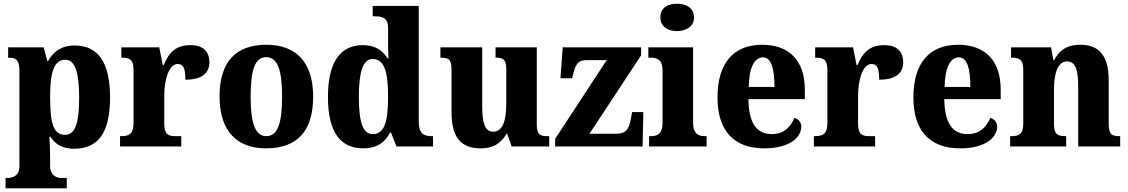

<svg xmlns="http://www.w3.org/2000/svg" viewBox="-20 -792 6099 1038"><path d="M10 226H341V170H312C292 170 251 162 251 105V58C251 18 249 -20 247 -53H252C279 -12 317 12 381 12C509 12 575 -72 575 -265C575 -460 507 -546 383 -546C311 -546 266 -511 240 -462H236L216 -536H24V-480H30C63 -480 85 -471 85 -409V107C85 162 43 170 23 170H10ZM332 -63C268 -63 251 -127 251 -266C251 -393 268 -469 334 -469C387 -469 408 -395 408 -264C408 -128 387 -63 332 -63Z M629 0H960V-56H928C892 -56 868 -64 868 -123V-276C868 -356 892 -446 940 -446C975 -446 982 -416 982 -361C1062 -361 1112 -390 1112 -456C1112 -509 1082 -548 1010 -548C936 -548 895 -514 865 -440H860L841 -536H636V-480H640C681 -480 702 -471 702 -412V-128C702 -65 676 -56 633 -56H629Z M1418 10C1586 10 1673 -82 1673 -270C1673 -458 1578 -550 1421 -550C1254 -550 1167 -458 1167 -270C1167 -82 1262 10 1418 10ZM1420 -56C1358 -56 1335 -130 1335 -270C1335 -411 1357 -483 1419 -483C1482 -483 1505 -411 1505 -270C1505 -130 1483 -56 1420 -56Z M1944 10C2017 10 2061 -22 2089 -75H2094L2123 0H2321V-56H2313C2268 -56 2244 -72 2244 -134V-760H1995V-704H2003C2044 -704 2078 -697 2078 -643V-588C2078 -550 2078 -506 2080 -476H2076C2049 -517 2011 -548 1942 -548C1822 -548 1753 -460 1753 -267C1753 -75 1822 10 1944 10ZM1995 -67C1941 -67 1920 -133 1920 -268C1920 -400 1941 -473 1995 -473C2059 -473 2078 -400 2078 -269C2078 -135 2059 -67 1995 -67Z M2579 10C2645 10 2689 -16 2718 -69H2722L2746 0H2949V-56H2939C2905 -56 2882 -60 2882 -118V-536H2659V-480H2662C2696 -480 2717 -475 2717 -418V-230C2717 -138 2697 -80 2646 -80C2599 -80 2587 -132 2587 -222V-536H2361V-480H2365C2412 -480 2421 -466 2421 -409V-188C2421 -54 2467 10 2579 10Z M2981 0H3454L3458 -186H3397L3391 -151C3379 -86 3360 -69 3308 -69H3167L3446 -493V-536H3022L3010 -369H3073L3081 -400C3095 -454 3112 -467 3154 -467H3260L2981 -41Z M3640 -624C3690 -624 3732 -649 3732 -698C3732 -749 3690 -772 3640 -772C3589 -772 3550 -749 3550 -698C3550 -649 3589 -624 3640 -624ZM3489 0H3800V-56H3790C3753 -56 3727 -71 3727 -127V-536H3485V-480H3501C3536 -480 3562 -465 3562 -413V-128C3562 -71 3537 -56 3500 -56H3489Z M4112 10C4256 10 4312 -54 4312 -108C4312 -132 4296 -148 4275 -155C4254 -105 4217 -67 4153 -67C4071 -67 4028 -125 4026 -256H4331V-308C4331 -467 4244 -550 4101 -550C3947 -550 3859 -453 3859 -265C3859 -91 3942 10 4112 10ZM4167 -322H4028C4029 -426 4059 -482 4105 -482C4149 -482 4167 -423 4167 -322Z M4380 0H4711V-56H4679C4643 -56 4619 -64 4619 -123V-276C4619 -356 4643 -446 4691 -446C4726 -446 4733 -416 4733 -361C4813 -361 4863 -390 4863 -456C4863 -509 4833 -548 4761 -548C4687 -548 4646 -514 4616 -440H4611L4592 -536H4387V-480H4391C4432 -480 4453 -471 4453 -412V-128C4453 -65 4427 -56 4384 -56H4380Z M5171 10C5315 10 5371 -54 5371 -108C5371 -132 5355 -148 5334 -155C5313 -105 5276 -67 5212 -67C5130 -67 5087 -125 5085 -256H5390V-308C5390 -467 5303 -550 5160 -550C5006 -550 4918 -453 4918 -265C4918 -91 5001 10 5171 10ZM5226 -322H5087C5088 -426 5118 -482 5164 -482C5208 -482 5226 -423 5226 -322Z M5441 0H5744V-56H5740C5699 -56 5678 -65 5678 -121V-306C5678 -387 5695 -460 5749 -460C5796 -460 5809 -410 5809 -325V0H6036V-56H6032C5990 -56 5974 -65 5974 -126V-357C5974 -492 5921 -550 5821 -550C5743 -550 5705 -516 5679 -467H5675L5662 -536H5446V-480H5450C5491 -480 5512 -471 5512 -416V-124C5512 -65 5488 -56 5446 -56H5441Z"/></svg>

Font: Noto Serif Lao SemiCondensed ExtraBold
Style: Regular
Weight: 800
Width: 4
Designer: Monotype Design Team
Foundry: Monotype Imaging Inc.
Version: Version 2.003